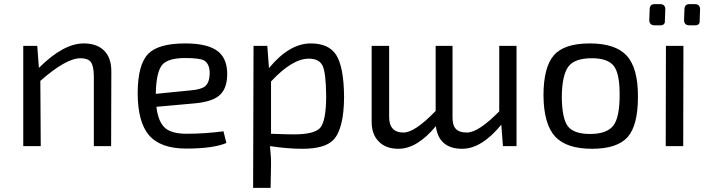

<svg xmlns="http://www.w3.org/2000/svg" viewBox="-20 -710 3422 933"><path d="M169 -380Q288 -499 387 -499Q450 -499 485 -465Q521 -430 521 -364L520 0H436V-343Q435 -391 421 -409Q407 -427 371 -427Q301 -427 176 -317L178 0H93V-487H161Z M1080 -15Q1015 12 885 12Q760 12 704 -53Q650 -116 649 -255Q649 -397 701 -449Q750 -499 881 -499Q992 -499 1041 -459Q1086 -422 1084 -343Q1082 -274 1042 -243Q1005 -214 918 -207L740 -191Q749 -114 786 -85Q818 -60 888 -60Q975 -60 1066 -72ZM908 -271Q957 -275 977 -291Q997 -308 999 -350Q1000 -401 970 -417Q948 -428 880 -428Q798 -428 769 -396Q739 -361 737 -254Z M1287 -379Q1386 -499 1490 -499Q1577 -499 1613 -444Q1651 -385 1652 -238Q1651 -84 1600 -30Q1558 13 1449 13Q1378 13 1292 0Q1298 58 1297 93L1295 203H1210L1212 -487H1279ZM1297 -60Q1370 -57 1408 -57Q1508 -57 1536 -89Q1565 -123 1565 -244Q1564 -354 1548 -390Q1531 -425 1481 -425Q1400 -425 1297 -314Z M2490 0H2424L2416 -104Q2320 13 2226 13Q2112 13 2098 -97Q2007 13 1916 13Q1853 13 1819 -24Q1785 -59 1786 -123V-487H1871V-144Q1870 -66 1941 -66Q1996 -66 2097 -171V-487H2179V-144Q2178 -103 2194 -85Q2210 -66 2249 -66Q2305 -66 2406 -169V-487H2490Z M3025 -440Q3081 -379 3080 -239Q3080 -101 3030 -44Q2979 13 2857 13Q2733 13 2678 -46Q2622 -107 2621 -246Q2621 -384 2672 -442Q2722 -499 2846 -499Q2970 -499 3025 -440ZM2744 -389Q2711 -348 2710 -239Q2711 -135 2739 -97Q2768 -59 2847 -59Q2928 -59 2960 -99Q2991 -139 2991 -246Q2992 -351 2963 -389Q2934 -427 2856 -427Q2775 -427 2744 -389Z M3187 -690Q3212 -690 3213 -666L3211 -611Q3213 -587 3189 -587H3161Q3137 -587 3135 -610L3137 -666Q3138 -690 3161 -690ZM3356 -690Q3381 -690 3382 -666L3380 -611Q3382 -587 3358 -587H3330Q3306 -587 3304 -610L3306 -666Q3307 -690 3330 -690ZM3215 0 3216 -487H3301L3300 0Z"/></svg>

Font: Taylor Sans
Style: Regular
Weight: 400
Italic angle: -8°
Designer: Natanael Gama
Version: Version 1.001 September 8, 2015